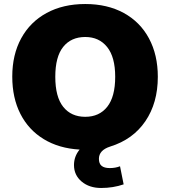

<svg xmlns="http://www.w3.org/2000/svg" viewBox="-20 -735 846 955"><path d="M472 55Q472 79 485.5 90Q499 101 526 101Q554 101 577 92L595 182Q543 200 483 200Q424 200 386 168Q348 136 348 86Q348 43 376 9Q273 3 197.5 -43Q122 -89 81.5 -168.5Q41 -248 41 -354Q41 -463 85.5 -544.5Q130 -626 212 -670.5Q294 -715 404 -715Q514 -715 595.5 -670.5Q677 -626 721 -544Q765 -462 765 -353Q765 -223 703 -132Q641 -41 528 -6Q472 12 472 55ZM553 -353Q553 -451 513 -501Q473 -551 404 -551Q334 -551 294.5 -502Q255 -453 255 -353Q255 -253 294.5 -203.5Q334 -154 404 -154Q474 -154 513.5 -204Q553 -254 553 -353Z"/></svg>

Font: Nunito Sans Heavy
Style: Regular
Weight: 400
Designer: Vernon Adams
Foundry: Vernon Adams
Version: Version 2.500